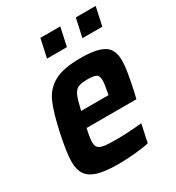

<svg xmlns="http://www.w3.org/2000/svg" viewBox="-170 -800 834 911"><g transform="rotate(-30 247.0 -344.0)"><path d="M24 -112Q24 -157 44 -254Q66 -358 89.5 -411Q113 -464 162.5 -491Q212 -518 305 -518Q369 -518 405.5 -506.5Q442 -495 457 -471.5Q472 -448 472 -409Q472 -362 448 -254L439 -216H166Q155 -167 155 -144Q155 -124 164 -114.5Q173 -105 194.5 -101.5Q216 -98 261 -98Q324 -98 402 -106L381 -8Q351 -1 303 3.5Q255 8 212 8Q140 8 99.5 -4.5Q59 -17 41.5 -43Q24 -69 24 -112ZM334 -299 336 -310Q345 -354 345 -373Q345 -399 332 -406.5Q319 -414 285 -414Q250 -414 233 -406Q216 -398 206 -375Q196 -352 184 -299ZM168 -595 190 -696H299L277 -595ZM362 -595 384 -696H493L471 -595Z"/></g></svg>

Font: Saira Semi Condensed SemiBold
Style: Italic
Weight: 600
Width: 4
Italic angle: -12°
Designer: Hector Gatti with collaboration of the Omnibus-Type team
Foundry: Omnibus-Type
Version: Version 1.001; ttfautohint (v1.8)